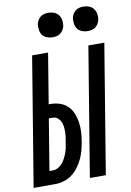

<svg xmlns="http://www.w3.org/2000/svg" viewBox="-114 -1017 737 1079"><g transform="rotate(-10 254.5 -477.5)"><path d="M309 0 430 -735H521L400 0ZM-12 0 109 -735H200L153 -448H163Q191 -448 216.5 -439.5Q242 -431 260.5 -413Q279 -395 289 -370.5Q299 -346 303 -319Q307 -292 305.5 -264Q304 -236 299 -208Q295 -184 288.5 -159.5Q282 -135 271 -112Q260 -89 244 -67.5Q228 -46 207 -30.5Q186 -15 161.5 -7.5Q137 0 112 0ZM112 -78Q127 -78 141.5 -86Q156 -94 166 -106Q176 -118 183.5 -132.5Q191 -147 196.5 -161.5Q202 -176 205 -191Q208 -206 210 -221Q213 -236 215 -251.5Q217 -267 217 -282Q217 -297 215 -311.5Q213 -326 207 -339Q201 -352 189.5 -361Q178 -370 163 -370H140L92 -78ZM441 -815Q424 -815 408.5 -821Q393 -827 383.5 -839.5Q374 -852 371.5 -868.5Q369 -885 371 -902Q373 -913 379.5 -924Q386 -935 395.5 -942.5Q405 -950 417 -952.5Q429 -955 440 -955Q457 -955 472.5 -949Q488 -943 497.5 -930.5Q507 -918 510 -901.5Q513 -885 510 -868Q508 -857 501.5 -846Q495 -835 485.5 -827.5Q476 -820 464 -817.5Q452 -815 441 -815ZM241 -815Q224 -815 208.5 -821Q193 -827 183.5 -839.5Q174 -852 171.5 -868.5Q169 -885 171 -902Q173 -913 179.5 -924Q186 -935 195.5 -942.5Q205 -950 217 -952.5Q229 -955 240 -955Q257 -955 272.5 -949Q288 -943 297.5 -930.5Q307 -918 310 -901.5Q313 -885 310 -868Q308 -857 301.5 -846Q295 -835 285.5 -827.5Q276 -820 264 -817.5Q252 -815 241 -815Z"/></g></svg>

Font: Iosevka Semibold
Style: Italic
Weight: 600
Italic angle: -9°
Monospace: yes
Designer: Belleve Invis
Foundry: Belleve Invis
Version: Version 32.5.0; ttfautohint (v1.8.4)